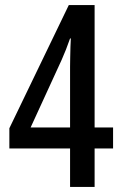

<svg xmlns="http://www.w3.org/2000/svg" viewBox="-20 -739 481 759"><path d="M427 -152H354V0H257V-152H17V-232L252 -719H354V-235H427ZM257 -475Q257 -489 257.5 -511Q258 -533 258.5 -554Q259 -575 260 -587H257Q241 -541 224 -503L101 -235H257Z"/></svg>

Font: Noto Sans Thai ExtCond Med
Style: Regular
Weight: 500
Width: 2
Designer: Monotype Design Team
Foundry: Monotype Imaging Inc.
Version: Version 2.002; ttfautohint (v1.8.4.7-5d5b)